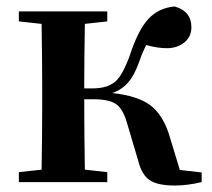

<svg xmlns="http://www.w3.org/2000/svg" viewBox="-20 -571 666 602"><path d="M543.9 -38.1 612.3 -30.3V0Q567.4 10.7 528.3 10.7Q474.6 10.7 449.7 -5.9Q424.8 -22.5 414.1 -64.5L379.9 -179.7Q367.2 -227.5 345.2 -243.7Q323.2 -259.8 273.4 -259.8H244.1Q244.1 -152.3 246.1 -39.1L316.4 -31.2V0H39.1V-31.2L110.4 -39.1Q112.3 -152.3 112.3 -235.4V-299.8Q112.3 -382.8 110.4 -496.1L39.1 -503.9V-535.2H316.4V-503.9L246.1 -496.1Q244.1 -384.8 244.1 -293.9H271.5Q314.5 -293.9 339.4 -313.5Q364.3 -333 387.7 -399.4Q413.1 -476.6 444.8 -511.2Q476.6 -545.9 527.3 -550.8Q580.1 -536.1 580.1 -485.4Q580.1 -456.1 558.1 -438Q536.1 -419.9 502.9 -419.9Q474.6 -419.9 438.5 -429.7Q426.8 -407.2 418.9 -383.8Q402.3 -335.9 381.8 -312.5Q361.3 -289.1 332 -279.3Q411.1 -270.5 449.7 -242.2Q488.3 -213.9 508.8 -153.3Z"/></svg>

Font: GenYoMin TW TTF Bold
Style: Regular
Weight: 700
Version: Version 1.300